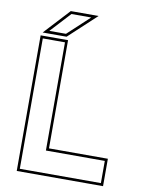

<svg xmlns="http://www.w3.org/2000/svg" viewBox="-93 -912 731 976"><g transform="rotate(10 273.0 -424.0)"><path d="M62.5 0V-700H204V-141.5H508V0ZM76 -13.5H494.5V-128H190.5V-686.5H76ZM70 -716 192 -848H335.5L193.5 -716ZM102 -730H188L300 -834H198Z"/></g></svg>

Font: Tourney Thin Thin
Style: Regular
Weight: 250
Version: Version 1.015